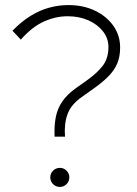

<svg xmlns="http://www.w3.org/2000/svg" viewBox="-20 -731 540 756"><path d="M195 -193Q193 -235 199.5 -269Q206 -303 225 -331Q244 -359 279 -384L320 -413Q365 -445 386 -474Q407 -503 407 -546Q407 -580 385.5 -607.5Q364 -635 328 -651Q292 -667 246 -667Q199 -667 152.5 -646Q106 -625 62 -575L29 -610Q64 -646 100.5 -668.5Q137 -691 174.5 -701Q212 -711 249 -711Q309 -711 355 -688.5Q401 -666 427 -628.5Q453 -591 453 -544Q453 -507 441 -479.5Q429 -452 404 -427.5Q379 -403 340 -376L302 -349Q259 -319 245.5 -280.5Q232 -242 236 -193ZM216 5Q200 5 189 -6Q178 -17 178 -33Q178 -48 189 -59Q200 -70 216 -70Q231 -70 242 -59Q253 -48 253 -33Q253 -17 242 -6Q231 5 216 5Z"/></svg>

Font: Red Hat Display VF
Style: Regular
Weight: 300
Designer: Pentagram, MCKL
Foundry: Pentagram, MCKL
Version: Version 1.023